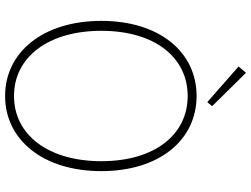

<svg xmlns="http://www.w3.org/2000/svg" viewBox="-136 -837 986 754"><g transform="rotate(90 357.0 -460.0)"><path d="M357 13C529 13 652 -136 652 -365C652 -594 529 -739 357 -739C185 -739 62 -594 62 -365C62 -136 185 13 357 13ZM357 -22C204 -22 101 -157 101 -365C101 -573 204 -704 357 -704C510 -704 613 -573 613 -365C613 -157 510 -22 357 -22ZM381 -781 397 -800 266 -933 241 -904Z"/></g></svg>

Font: Noto Sans CJK Thin
Style: Regular
Weight: 100
Designer: Ryoko NISHIZUKA (kana & ideographs); Paul D. Hunt (Latin, Greek & Cyrillic); Wenlong ZHANG (bopomofo); Sandoll Communica
Foundry: Adobe Systems Incorporated
Version: Version 1.000;PS 1;hotconv 1.0.78;makeotf.lib2.5.61930